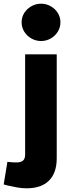

<svg xmlns="http://www.w3.org/2000/svg" viewBox="-77 -810 385 1039"><path d="M67 209Q42 209 16.5 204.5Q-9 200 -35 194L-57 188L-37 66L-25 67Q-17 68 -7 68.5Q3 69 12 69Q35 69 47 59.5Q59 50 59 26V-516H230V46Q230 126 188 167.5Q146 209 67 209ZM145 -588Q117 -588 92.5 -602Q68 -616 54 -639Q40 -662 40 -689Q40 -717 54 -739.5Q68 -762 92.5 -776Q117 -790 145 -790Q174 -790 198 -776Q222 -762 236 -739.5Q250 -717 250 -689Q250 -662 236 -639Q222 -616 198 -602Q174 -588 145 -588Z"/></svg>

Font: REM
Style: Bold
Weight: 700
Designer: Octavio Pardo
Foundry: Ashler Design
Version: Version 1.005;gftools[0.9.28]